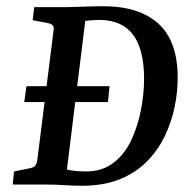

<svg xmlns="http://www.w3.org/2000/svg" viewBox="-20 -593 616 617"><path d="M243 4Q217 4 186.5 2Q156 0 127 0H21L25 -42L74 -52Q87 -54 92.5 -60Q98 -66 100 -80L152 -494Q154 -507 149 -512Q144 -517 133 -519L85 -528L90 -570H191Q208 -570 229 -571Q250 -572 272 -572.5Q294 -573 312 -573Q427 -573 489 -517Q551 -461 551 -343Q551 -297 541 -248.5Q531 -200 509 -154.5Q487 -109 451 -73Q415 -37 363.5 -16.5Q312 4 243 4ZM58 -265 65 -316H332L327 -265ZM257 -42Q309 -42 345 -70Q381 -98 402 -143Q423 -188 433 -240Q443 -292 443 -339Q443 -434 407.5 -481.5Q372 -529 298 -529Q288 -529 277 -528Q266 -527 254 -526L195 -48Q208 -45 225 -43.5Q242 -42 257 -42Z"/></svg>

Font: Rasa Medium
Style: Italic
Weight: 500
Italic angle: -7.10001°
Designer: Anna Giedrys (Yrsa+Rasa design), David Brezina (Yrsa art-direction, Rasa art-direction, design)
Foundry: Rosetta Type Foundry
Version: Version 2.004